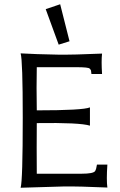

<svg xmlns="http://www.w3.org/2000/svg" viewBox="-20 -877 565 903"><path d="M485 5Q350 -1 279 0Q213 2 77 6Q87 -27 87 -324Q87 -593 77 -626Q144 -622 253 -620Q325 -619 460 -625Q456 -590 460 -529H410L408 -545Q408 -548 402 -554Q398 -561 338 -561H153Q151 -468 153 -358Q370 -358 403 -372V-286Q356 -301 153 -298Q152 -187 153 -60H364Q418 -60 427 -72Q433 -81 436 -103H485Q480 -30 485 5ZM263 -857 307 -683 256 -667 195 -834Z"/></svg>

Font: GFS Neohellenic Rg
Style: Regular
Weight: 400
Designer: Takis Katsoulidis and George D. Matthiopoulos
Foundry: Takis Katsoulidis and George D. Matthiopoulos
Version: Version 1.0